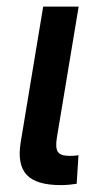

<svg xmlns="http://www.w3.org/2000/svg" viewBox="-20 -549 303 571"><path d="M160.6 1.5Q87.4 1.5 59.1 -29.3Q30.8 -60.1 41.5 -125.5L108.4 -529.3H213.9L149.4 -141.1Q144 -109.9 151.9 -97.7Q159.7 -85.4 187 -85.4Q195.3 -85.4 201.9 -85.9Q208.5 -86.4 213.4 -87.4L208 -2.4Q199.2 -1 186.8 0.2Q174.3 1.5 160.6 1.5Z"/></svg>

Font: Inter 24pt Medium
Style: Italic
Weight: 500
Italic angle: -9.3988°
Designer: Rasmus Andersson
Foundry: rsms
Version: Version 4.001;git-66647c0bb